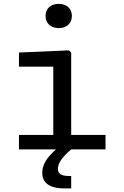

<svg xmlns="http://www.w3.org/2000/svg" viewBox="-20 -792 660 1018"><path d="M357.5 0H539.5V-76.5H357.5V-513L345 -525L80.5 -513.5V-438.5H262.5V-76.5H80.5V0H277C228 43.5 204 81 204 123.5C204 165.5 227.5 207 321 207H357.5V141H343C301.5 141 287 126 287 103C287 76.5 305.5 44 357.5 0ZM291.5 -643C332.5 -643 361 -667.5 361 -707.5C361 -747.5 332.5 -771.5 291.5 -771.5C250 -771.5 221.5 -747.5 221.5 -707.5C221.5 -667.5 250 -643 291.5 -643Z"/></svg>

Font: Monaspace Neon
Style: Regular
Weight: 400
Designer: Riley Cran & the Lettermatic Team
Foundry: Lettermatic
Version: Version 1.200 (Monaspace Neon)